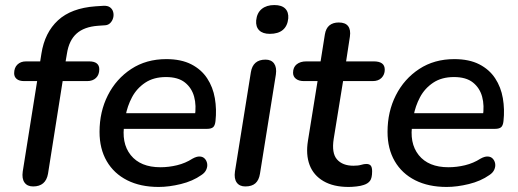

<svg xmlns="http://www.w3.org/2000/svg" viewBox="-20 -731 2050 760"><path d="M111 7Q88 7 77 -8.5Q66 -24 70 -52L127 -410H76Q56 -410 46 -418.5Q36 -427 36 -441Q36 -463 49 -475.5Q62 -488 83 -488H151L137 -475L144 -519Q157 -602 209.5 -650.5Q262 -699 358 -706L389 -708Q406 -709 415.5 -702Q425 -695 428 -683.5Q431 -672 428 -660.5Q425 -649 417 -640.5Q409 -632 397 -631L368 -629Q313 -625 283 -598Q253 -571 245 -519L238 -478L230 -488H333Q353 -488 363 -480Q373 -472 373 -457Q373 -435 360 -422.5Q347 -410 325 -410H228L170 -43Q161 7 111 7Z M608 9Q536 9 483.5 -17.5Q431 -44 402.5 -93Q374 -142 374 -209Q374 -289 407 -354Q440 -419 499.5 -458Q559 -497 638 -497Q697 -497 737 -476.5Q777 -456 800 -421Q823 -386 830.5 -342Q838 -298 833 -252Q831 -233 823 -227Q815 -221 800 -221H454L462 -283H769L751 -269Q758 -313 748.5 -348Q739 -383 712 -404.5Q685 -426 637 -426Q588 -426 554.5 -403.5Q521 -381 502.5 -346Q484 -311 477 -272L473 -245Q459 -165 497.5 -117Q536 -69 615 -69Q648 -69 681 -77Q714 -85 742 -103Q758 -112 770.5 -111.5Q783 -111 790.5 -103Q798 -95 800 -83.5Q802 -72 796.5 -59.5Q791 -47 777 -38Q743 -14 696 -2.5Q649 9 608 9Z M951 7Q928 7 917 -8.5Q906 -24 910 -52L973 -445Q977 -470 991.5 -482.5Q1006 -495 1031 -495Q1054 -495 1065 -479.5Q1076 -464 1072 -436L1009 -43Q1005 -18 991 -5.5Q977 7 951 7ZM1048 -597Q1020 -597 1006 -611Q992 -625 994 -650Q997 -680 1016 -695.5Q1035 -711 1066 -711Q1095 -711 1109 -697Q1123 -683 1121 -658Q1118 -628 1099.5 -612.5Q1081 -597 1048 -597Z M1360 9Q1300 9 1260.5 -14Q1221 -37 1205.5 -78Q1190 -119 1199 -174L1237 -410H1183Q1163 -410 1151.5 -419Q1140 -428 1140 -443Q1140 -465 1154.5 -476.5Q1169 -488 1192 -488H1249L1266 -595Q1270 -619 1284 -630.5Q1298 -642 1321 -642Q1347 -642 1358 -627.5Q1369 -613 1365 -586L1350 -488H1460Q1481 -488 1492 -480Q1503 -472 1503 -455Q1503 -436 1490.5 -423Q1478 -410 1455 -410H1338L1301 -182Q1292 -125 1314 -100Q1336 -75 1379 -75Q1398 -75 1409.5 -78.5Q1421 -82 1430 -82Q1442 -82 1447.5 -75.5Q1453 -69 1453 -53Q1453 -26 1444.5 -15Q1436 -4 1420 1Q1409 5 1391.5 7Q1374 9 1360 9Z M1748 9Q1676 9 1623.5 -17.5Q1571 -44 1542.5 -93Q1514 -142 1514 -209Q1514 -289 1547 -354Q1580 -419 1639.5 -458Q1699 -497 1778 -497Q1837 -497 1877 -476.5Q1917 -456 1940 -421Q1963 -386 1970.5 -342Q1978 -298 1973 -252Q1971 -233 1963 -227Q1955 -221 1940 -221H1594L1602 -283H1909L1891 -269Q1898 -313 1888.5 -348Q1879 -383 1852 -404.5Q1825 -426 1777 -426Q1728 -426 1694.5 -403.5Q1661 -381 1642.5 -346Q1624 -311 1617 -272L1613 -245Q1599 -165 1637.5 -117Q1676 -69 1755 -69Q1788 -69 1821 -77Q1854 -85 1882 -103Q1898 -112 1910.5 -111.5Q1923 -111 1930.5 -103Q1938 -95 1940 -83.5Q1942 -72 1936.5 -59.5Q1931 -47 1917 -38Q1883 -14 1836 -2.5Q1789 9 1748 9Z"/></svg>

Font: Nunito ExtraLight SemiBold
Style: Italic
Weight: 600
Italic angle: -9°
Version: Version 3.602